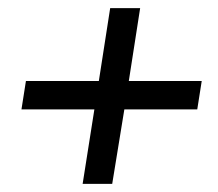

<svg xmlns="http://www.w3.org/2000/svg" viewBox="-20 -521 538 474"><path d="M184 -67 213 -251H33L44 -321H224L252 -501H326L298 -321H478L467 -251H287L257 -67Z"/></svg>

Font: Nunito Sans 7pt Condensed SemiBold
Style: Italic
Weight: 600
Width: 3
Italic angle: -9°
Designer: Vernon Adams
Foundry: Vernon Adams
Version: Version 3.101;gftools[0.9.27]